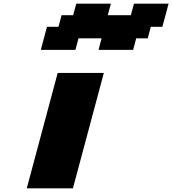

<svg xmlns="http://www.w3.org/2000/svg" viewBox="-20 -1020 933 1040"><path d="M125 0H375Q402.8 -104 458.7 -312.3Q514.6 -520.5 542.5 -625H292.5Q264.6 -520.5 208.7 -312.3Q152.8 -104 125 0ZM513.7 -750H701.2L717.8 -812.5H780.3L796.9 -875H859.4Q865.2 -896 876.5 -937.5Q887.7 -979 893.1 -1000H705.6L688.5 -937.5H563.5L580.6 -1000H393.1L376 -937.5H313.5L296.9 -875H234.4Q229 -854 217.8 -812.5Q206.5 -771 201.2 -750H388.7L405.3 -812.5H530.3Z"/></svg>

Font: Faithful 32x
Style: BoldOblique
Weight: 400
Foundry: Faithful Resource Pack
Version: Version 1.0; January 27, 2023